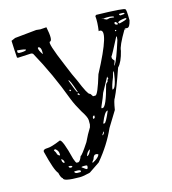

<svg xmlns="http://www.w3.org/2000/svg" viewBox="-100 -535 737 822"><g transform="rotate(-15 268.0 -123.5)"><path d="M153.3 -450.2 180.7 -452.1Q193.4 -390.6 179.7 -388.7Q167 -388.7 214.8 -276.4Q236.3 -222.7 249 -198.2Q277.3 -128.9 286.1 -128.9Q289.1 -128.9 295.9 -117.2L296.9 -115.2H307.6Q318.4 -115.2 343.8 -200.2Q438.5 -377.9 397.5 -378.9Q395.5 -378.9 392.6 -377.9Q398.4 -417 395.5 -444.3L400.4 -448.2Q527.3 -445.3 527.3 -438.5Q532.2 -438.5 532.2 -388.7Q525.4 -359.4 514.6 -359.4Q503.9 -360.4 502.9 -359.4Q502 -358.4 507.8 -356.4H501Q462.9 -292 462.9 -272.5Q451.2 -224.6 432.6 -206.1Q402.3 -118.2 385.7 -85Q378.9 -77.1 372.1 -34.2L330.1 34.2Q299.8 102.5 247.1 165L199.2 197.3Q169.9 205.1 153.3 205.1Q81.1 205.1 81.1 190.4Q73.2 185.5 68.4 163.1Q53.7 148.4 32.2 60.5V58.6Q32.2 48.8 51.8 48.8Q68.4 48.8 110.4 31.2Q123 31.2 145.5 121.1Q152.3 141.6 156.2 141.6H164.1Q171.9 138.7 179.7 118.2Q185.5 118.2 218.8 67.4Q233.4 36.1 250 9.8L252.9 -2V-21.5Q252 -36.1 232.4 -65.4Q212.9 -98.6 201.2 -127.9Q155.3 -251 96.7 -356.4Q92.8 -360.4 87.9 -360.4L28.3 -357.4L25.4 -360.4L23.4 -392.6L21.5 -434.6L39.1 -442.4L135.7 -452.1ZM428.7 -423.8 417 -426.8 439.5 -417 453.1 -419.9H455.1L471.7 -418V-419.9Q471.7 -423.8 452.1 -425.8H437.5Q428.7 -425.8 428.7 -423.8ZM497.1 -426.8 495.1 -424.8V-423.8Q497.1 -419.9 501 -418.9L518.6 -420.9V-423.8Q517.6 -426.8 511.7 -426.8ZM35.2 -388.7 33.2 -387.7V-379.9L38.1 -376H50.8Q71.3 -377 71.3 -381.8Q71.3 -385.7 35.2 -388.7ZM125 -377.9 122.1 -376Q122.1 -364.3 135.7 -345.7H136.7V-356.4Q136.7 -373 127.9 -377.9ZM483.4 -392.6V-390.6L487.3 -386.7Q521.5 -394.5 521.5 -399.4L518.6 -402.3H514.6Q486.3 -399.4 483.4 -392.6ZM469.7 -397.5 466.8 -395.5V-390.6Q469.7 -384.8 478.5 -384.8L479.5 -385.7V-390.6L472.7 -397.5ZM465.8 -364.3H460.9V-359.4H465.8ZM461.9 -335.9H459Q420.9 -261.7 417 -258.8V-252Q417 -248 425.8 -238.3L418.9 -218.8H420.9Q434.6 -239.3 460 -320.3ZM319.3 -60.5V-55.7H324.2Q339.8 -55.7 364.3 -149.4Q364.3 -151.4 374 -160.2Q374 -168 379.9 -170.9V-171.9L377 -179.7Q381.8 -189.5 377 -180.7Q375 -176.8 369.1 -166Q354.5 -139.6 342.8 -118.2Q338.9 -104.5 319.3 -60.5ZM213.9 -208H212.9V-206.1Q233.4 -149.4 237.3 -149.4H238.3V-151.4Q219.7 -208 213.9 -208ZM384.8 -121.1H385.7Q401.4 -121.1 411.1 -195.3H410.2Q406.2 -195.3 400.4 -170.9Q386.7 -137.7 384.8 -121.1ZM209 -168.9 206.1 -166V-163.1L209 -161.1L212.9 -163.1V-164.1ZM238.3 -144.5 235.4 -141.6V-139.6L241.2 -134.8Q244.1 -134.8 244.1 -137.7Q242.2 -141.6 239.3 -144.5ZM309.6 7.8V9.8H314.5Q321.3 9.8 341.8 -39.1V-40Q328.1 -40 309.6 7.8ZM272.5 -22.5V-21.5H273.4Q281.2 -21.5 281.2 -28.3V-34.2H277.3Q272.5 -32.2 272.5 -22.5ZM300.8 43 293 54.7 293.9 57.6Q302.7 50.8 302.7 43ZM78.1 62.5 75.2 65.4Q83 76.2 84 85L91.8 92.8L95.7 91.8V86.9Q95.7 72.3 83 62.5ZM206.1 125V126Q215.8 126 225.6 101.6H223.6Q211.9 107.4 206.1 125ZM97.7 110.4H95.7V113.3Q95.7 124 103.5 128.9L106.4 127V125Q106.4 117.2 97.7 110.4ZM229.5 145.5 220.7 157.2 222.7 159.2H223.6Q250 145.5 254.9 131.8Q251 127.9 247.1 127.9H243.2Q234.4 127.9 229.5 145.5ZM124 147.5H118.2V150.4L122.1 155.3H130.9L133.8 153.3Q133.8 148.4 124 147.5ZM170.9 166 188.5 178.7H192.4Q196.3 177.7 196.3 170.9V166Q195.3 163.1 188.5 163.1H179.7Q170.9 163.1 170.9 166ZM136.7 174.8 135.7 177.7Q138.7 184.6 148.4 184.6H162.1L164.1 181.6V180.7Q164.1 175.8 152.3 174.8Z"/></g></svg>

Font: Love Ya Like A Sister
Style: Regular
Weight: 400
Designer: Kimberly Geswein
Foundry: Kimberly Geswein
Version: Version 1.002 2007